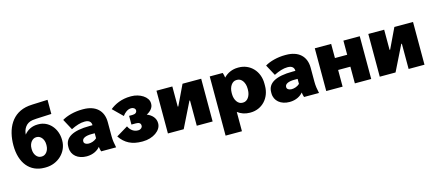

<svg xmlns="http://www.w3.org/2000/svg" viewBox="-62 -1402 5114 2256"><g transform="rotate(-15 2495.0 -274.0)"><path d="M313 14H328C477 14 596 -100 596 -241V-248C596 -389 499 -498 375 -498H365C299 -498 241 -471 200 -419C205 -486 240 -551 321 -563C368 -570 482 -571 553 -576V-748C485 -743 374 -743 322 -737C113 -712 27 -536 27 -334C27 -119 137 14 313 14ZM308 -122C262 -122 223 -170 223 -234V-246C223 -310 264 -358 310 -358H316C363 -358 403 -310 403 -246V-234C403 -170 364 -122 318 -122Z M827 13C906 13 962 -21 992 -58C995 -35 999 -17 1005 0H1187C1176 -51 1169 -91 1169 -141V-312C1169 -453 1077 -533 928 -533H915C825 -533 731 -509 670 -472L741 -340C801 -370 856 -388 905 -388H910C964 -388 986 -360 986 -325V-323H952C748 -323 646 -265 646 -154V-140C646 -48 721 13 827 13ZM889 -126C855 -126 832 -143 832 -164V-169C832 -203 873 -225 948 -225H987V-164C960 -138 920 -126 889 -126Z M1500 14H1510C1635 14 1737 -59 1737 -143V-150C1737 -206 1696 -255 1634 -278C1685 -304 1717 -343 1717 -386V-395C1717 -473 1616 -534 1513 -534H1504C1395 -534 1311 -494 1253 -447L1370 -332C1394 -367 1434 -398 1472 -398H1476C1507 -398 1526 -379 1526 -362V-360C1526 -333 1506 -318 1470 -318H1430V-212H1486C1522 -212 1542 -198 1542 -172V-166C1542 -147 1521 -126 1492 -126H1486C1450 -126 1403 -144 1374 -205L1233 -120C1295 -28 1379 14 1500 14Z M1817 0H2009L2161 -307H2168V0H2361V-520H2134L2017 -275H2010V-520H1817Z M2465 200H2664V-35C2704 -4 2755 14 2811 14H2819C2960 14 3064 -97 3064 -246V-274C3064 -423 2960 -534 2819 -534H2811C2741 -534 2680 -506 2637 -460C2634 -481 2629 -505 2623 -520H2465ZM2755 -122C2705 -122 2664 -178 2664 -253V-267C2664 -342 2705 -398 2755 -398H2767C2818 -398 2858 -342 2858 -267V-253C2858 -178 2817 -122 2767 -122Z M3295 13C3374 13 3430 -21 3460 -58C3463 -35 3467 -17 3473 0H3655C3644 -51 3637 -91 3637 -141V-312C3637 -453 3545 -533 3396 -533H3383C3293 -533 3199 -509 3138 -472L3209 -340C3269 -370 3324 -388 3373 -388H3378C3432 -388 3454 -360 3454 -325V-323H3420C3216 -323 3114 -265 3114 -154V-140C3114 -48 3189 13 3295 13ZM3357 -126C3323 -126 3300 -143 3300 -164V-169C3300 -203 3341 -225 3416 -225H3455V-164C3428 -138 3388 -126 3357 -126Z M3743 0H3942V-203H4091V0H4290V-520H4091V-348H3942V-520H3743Z M4394 0H4586L4738 -307H4745V0H4938V-520H4711L4594 -275H4587V-520H4394Z"/></g></svg>

Font: Fixel Display Black
Style: Regular
Weight: 900
Designer: AlfaBravo + MacPaw
Foundry: Kyrylo Tkachov, Marchela Mozhyna, Serhii Makarenko, Maria Weinstein, Zakhar Kryvoshyya
Version: Version 1.211